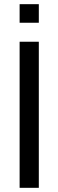

<svg xmlns="http://www.w3.org/2000/svg" viewBox="-20 -900 280 920"><path d="M74 -700H166V0H74ZM74 -880H166V-791H74Z"/></svg>

Font: Cabin Condensed
Style: Regular
Weight: 400
Width: 3
Version: Version 2.001